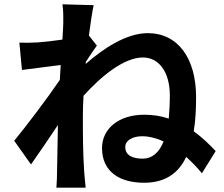

<svg xmlns="http://www.w3.org/2000/svg" viewBox="-20 -827 1040 892"><path d="M642 -90C598 -90 562 -104 562 -144C562 -176 598 -194 640 -194C673 -194 707 -185 740 -170C720 -120 689 -90 642 -90ZM379 -540C396 -566 417 -598 430 -615L393 -662C401 -724 409 -775 415 -803L270 -807C275 -777 274 -747 274 -719C274 -708 272 -680 270 -643C228 -637 185 -632 156 -630C121 -628 98 -628 70 -629L82 -502C138 -509 214 -519 262 -525L258 -456C202 -373 102 -241 46 -173L124 -63C158 -111 207 -183 249 -246C247 -162 247 -105 245 -28C245 -12 244 24 242 45H378C376 23 372 -13 371 -31C365 -124 365 -207 365 -288C365 -317 366 -349 368 -382C448 -471 555 -560 644 -560C720 -560 769 -490 769 -384C769 -346 767 -309 764 -276C729 -288 691 -294 650 -294C530 -294 454 -228 454 -139C454 -27 539 22 649 22C748 22 809 -22 845 -98C871 -75 895 -50 918 -22L982 -125C952 -157 919 -189 880 -217C888 -264 891 -318 891 -375C891 -555 808 -673 666 -673C566 -673 458 -600 378 -530Z"/></svg>

Font: Noto Sans Mono CJK JP Bold
Style: Regular
Weight: 700
Designer: Ryoko NISHIZUKA (kana & ideographs); Paul D. Hunt (Latin, Greek & Cyrillic); Wenlong ZHANG (bopomofo); Sandoll Communica
Foundry: Adobe Systems Incorporated
Version: Version 1.004;PS 1.004;hotconv 1.0.82;makeotf.lib2.5.63406